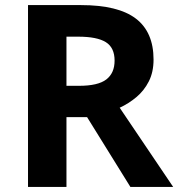

<svg xmlns="http://www.w3.org/2000/svg" viewBox="-20 -734 700 754"><path d="M298 -714Q444 -714 513.5 -661Q583 -608 583 -500Q583 -451 564.5 -414.5Q546 -378 515.5 -352.5Q485 -327 450 -311L660 0H492L322 -274H241V0H90V-714ZM287 -590H241V-397H290Q365 -397 397.5 -422Q430 -447 430 -496Q430 -547 395.5 -568.5Q361 -590 287 -590Z"/></svg>

Font: Noto Sans Balinese
Style: Regular
Weight: 400
Designer: Aditya Bayu, David Williams
Foundry: David Williams
Version: Version 2.003